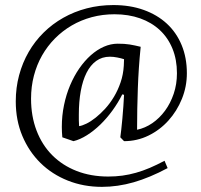

<svg xmlns="http://www.w3.org/2000/svg" viewBox="-20 -579 790 755"><path d="M519 -68.8Q550.3 -75.2 578.9 -94.7Q607.4 -114.3 628.9 -143.6Q650.4 -172.9 663.1 -210.4Q675.8 -248 675.8 -291Q675.8 -344.7 658.2 -387.7Q640.6 -430.7 608.4 -460.7Q576.2 -490.7 531 -506.8Q485.8 -522.9 430.2 -522.9Q383.3 -522.9 340.8 -511.5Q298.3 -500 262 -478.8Q225.6 -457.5 196 -427.7Q166.5 -397.9 145.5 -361.1Q124.5 -324.2 113.3 -281.2Q102.1 -238.3 102.1 -190.9Q102.1 -122.1 123.8 -65.4Q145.5 -8.8 185.3 31.2Q225.1 71.3 281.2 93.3Q337.4 115.2 405.8 115.2Q434.1 115.2 461.2 111.6Q488.3 107.9 514.9 100.3Q541.5 92.8 569.1 81.1Q596.7 69.3 627 53.2L639.2 82Q568.8 119.6 505.9 137.7Q442.9 155.8 380.9 155.8Q308.6 155.8 246.6 131.1Q184.6 106.4 139.2 61.8Q93.8 17.1 67.9 -44.4Q42 -106 42 -180.2Q42 -234.4 55.2 -283.4Q68.4 -332.5 92.8 -374.8Q117.2 -417 151.6 -450.9Q186 -484.9 228.8 -509Q271.5 -533.2 321 -546.1Q370.6 -559.1 425.8 -559.1Q491.7 -559.1 544.9 -540Q598.1 -521 636 -486.1Q673.8 -451.2 694.3 -401.6Q714.8 -352.1 714.8 -291Q714.8 -238.3 695.3 -190.2Q675.8 -142.1 642.3 -105Q608.9 -67.9 564 -45.9Q519 -23.9 467.8 -23.9L453.1 -39.1Q454.6 -49.3 456.8 -69.1Q459 -88.9 461.2 -112.5Q463.4 -136.2 465.1 -161.1Q466.8 -186 467.8 -206.1L460.9 -208Q444.3 -174.8 422.1 -144.3Q399.9 -113.8 374.5 -89.1Q349.1 -64.5 322 -47.4Q294.9 -30.3 269 -23.9L225.1 -39.1Q224.1 -49.8 223.6 -59.6Q223.1 -69.3 223.1 -80.1Q223.1 -124 231.7 -165.5Q240.2 -207 255.6 -243.4Q271 -279.8 291.7 -309.8Q312.5 -339.8 336.9 -361.6Q361.3 -383.3 388.4 -395.3Q415.5 -407.2 442.9 -407.2Q456.5 -407.2 467.8 -406.5Q479 -405.8 489.7 -404.1Q500.5 -402.3 511 -400.1Q521.5 -397.9 533.2 -395Q528.8 -351.6 526.1 -311.3Q523.4 -271 522 -231.2Q520.5 -191.4 519.8 -151.4Q519 -111.3 519 -68.8ZM467.8 -346.2Q456.1 -350.1 440.9 -353Q425.8 -356 412.1 -356Q381.3 -356 358.4 -339.4Q335.4 -322.8 320.3 -292.7Q305.2 -262.7 297.6 -220.9Q290 -179.2 290 -128.9Q290 -117.7 290 -106.4Q290 -95.2 291 -83Q302.7 -84.5 319.8 -92.8Q336.9 -101.1 355.7 -116Q374.5 -130.9 393.6 -151.6Q412.6 -172.4 428.2 -198.5Q443.8 -224.6 454.3 -255.4Q464.8 -286.1 466.8 -320.8Z"/></svg>

Font: Simonetta
Style: Regular
Weight: 400
Designer: Gayaneh Bagdasaryan
Foundry: BrownFox
Version: Version 1.001